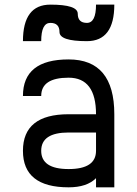

<svg xmlns="http://www.w3.org/2000/svg" viewBox="-20 -801 587 821"><path d="M78.1 -156.2Q78.1 -312.5 273.4 -312.5H390.6Q390.6 -468.8 273.4 -468.8Q156.2 -468.8 156.2 -390.6H78.1Q78.1 -546.9 273.4 -546.9Q468.8 -546.9 468.8 -312.5V0H390.6V-39.1Q351.6 0 273.4 0Q78.1 0 78.1 -156.2ZM156.2 -156.2Q156.2 -78.1 273.4 -78.1Q390.6 -78.1 390.6 -156.2V-234.4H273.4Q156.2 -234.4 156.2 -156.2ZM78.1 -625Q78.1 -781.2 195.3 -781.2Q312.5 -781.2 312.5 -742.2Q312.5 -703.1 351.6 -703.1Q390.6 -703.1 390.6 -781.2H468.8Q468.8 -625 351.6 -625Q234.4 -625 234.4 -664.1Q234.4 -703.1 195.3 -703.1Q156.2 -703.1 156.2 -625Z"/></svg>

Font: Luculent
Style: Regular
Weight: 400
Monospace: yes
Designer: Andrew Kensler
Version: Version 1.0.0-845fa02f9341